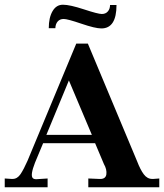

<svg xmlns="http://www.w3.org/2000/svg" viewBox="-40 -791 693 811"><path d="M155.8 -221.2H348.1L251 -451.2ZM632.8 0H333V-37.1L378.9 -35.2Q405.8 -33.2 409.2 -54.2Q412.1 -75.2 398.9 -98.1L361.8 -186H142.1L107.9 -104Q86.9 -50.3 98.6 -38.6Q104 -33.2 116.2 -34.2L161.1 -37.1V0H-20V-37.1L8.8 -35.2H13.2Q33.2 -35.2 46.9 -55.7Q60.5 -76.2 76.2 -111.8L282.2 -606.9H331.1L539.1 -109.9Q552.7 -74.2 567.4 -54.7Q582 -35.2 603 -35.2H607.9L632.8 -37.1ZM193.8 -671.9H166Q166 -716.8 182.1 -744.1Q198.2 -771.5 226.6 -771Q254.9 -771 314.5 -751.5Q374 -731.9 390.1 -731.9Q406.2 -731.9 415.5 -742.7Q424.8 -753.4 424.8 -770H452.1Q452.1 -670.9 388.2 -670.9Q362.3 -670.9 303.7 -690.9Q245.1 -710.9 229 -710.9Q212.9 -710.9 203.6 -700.2Q194.3 -689.5 193.8 -671.9Z"/></svg>

Font: Unna-Bold
Style: Bold
Weight: 700
Designer: Jorge de Buen U.
Foundry: Omnibus-Type
Version: Version 2.006;PS 002.006;hotconv 1.0.70;makeotf.lib2.5.58329